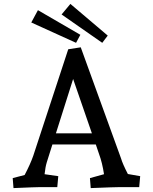

<svg xmlns="http://www.w3.org/2000/svg" viewBox="-20 -957 783 982"><path d="M45 -46 106 -62Q135 -117 150 -160L329 -705L393 -715L599 -147Q607 -119 634 -67L697 -56L692 0H593Q567 0 444 5L440 -46L512 -66Q503 -125 487 -168L470 -218H248L219 -126Q212 -103 208 -66L278 -56L273 0H185Q164 0 49 5ZM450 -275 354 -553 266 -275ZM295 -883 340 -937 531 -775 503 -738ZM140 -842 174 -905 391 -779 369 -738Z"/></svg>

Font: Andada Pro Medium
Style: Regular
Weight: 500
Designer: Carolina Giovagnoli
Foundry: Huerta Tipografica
Version: Version 3.005; ttfautohint (v1.8.4)